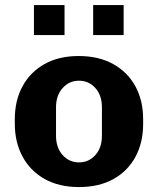

<svg xmlns="http://www.w3.org/2000/svg" viewBox="-20 -748 640 778"><path d="M300 10Q219 10 160.8 -22.8Q102.5 -55.5 71.2 -113.8Q40 -172 40 -246V-265Q40 -341 71.5 -398.8Q103 -456.5 161 -488.8Q219 -521 298.5 -521Q380.5 -521 439 -488.2Q497.5 -455.5 528.8 -398Q560 -340.5 560 -265V-246Q560 -169.5 528.5 -111.8Q497 -54 438.8 -22Q380.5 10 300 10ZM300 -90Q340 -90 366.5 -119.8Q393 -149.5 393 -198V-313Q393 -361.5 366.5 -391.2Q340 -421 300 -421Q260.5 -421 233.8 -391.2Q207 -361.5 207 -313V-198Q207 -149.5 233.8 -119.8Q260.5 -90 300 -90ZM117.5 -606V-727.5H241.5V-606ZM357.5 -606V-727.5H481V-606Z"/></svg>

Font: Chivo Mono Medium
Style: Regular
Weight: 500
Monospace: yes
Designer: Hector Gatti
Foundry: Omnibus-Type
Version: Version 1.008